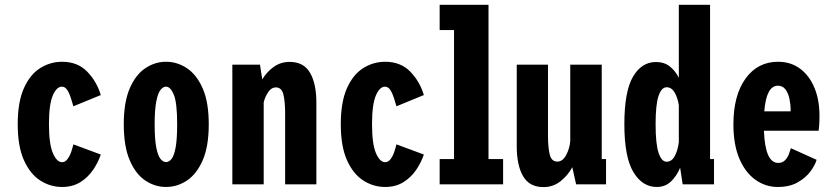

<svg xmlns="http://www.w3.org/2000/svg" viewBox="-20 -770 3489 802"><path d="M239.5 11Q190 11 147.8 -16.2Q105.5 -43.5 79.8 -101.2Q54 -159 54 -251Q54 -344 79.8 -401.5Q105.5 -459 147.8 -485.5Q190 -512 239.5 -512Q304 -512 344 -471Q384 -430 401 -373L286.5 -326Q282 -341.5 276 -360.8Q270 -380 261 -394Q252 -408 238.5 -408Q216.5 -408 200.5 -371Q184.5 -334 184.5 -251Q184.5 -169 200.8 -130.8Q217 -92.5 239.5 -92.5Q252.5 -92.5 262.2 -105.8Q272 -119 277.8 -136.5Q283.5 -154 286.5 -167L401 -124.5Q389.5 -90.5 368.2 -59.5Q347 -28.5 315 -8.8Q283 11 239.5 11Z M673.5 11Q627 11 586.8 -16Q546.5 -43 521.8 -100.8Q497 -158.5 497 -251Q497 -343 521.8 -400.5Q546.5 -458 586.8 -485Q627 -512 673.5 -512Q720.5 -512 761 -485Q801.5 -458 826.8 -400.5Q852 -343 852 -251Q852 -158.5 826.8 -100.8Q801.5 -43 761 -16Q720.5 11 673.5 11ZM673.5 -93Q686 -93 696.5 -106Q707 -119 713.5 -153.2Q720 -187.5 720 -251Q720 -341 706 -374.5Q692 -408 673.5 -408Q661 -408 650.2 -394.2Q639.5 -380.5 632.8 -346.2Q626 -312 626 -251Q626 -188 632.8 -153.8Q639.5 -119.5 650.5 -106.2Q661.5 -93 673.5 -93Z M950.5 0V-500H1066L1075.5 -438.5Q1094 -469.5 1123.2 -490.5Q1152.5 -511.5 1190 -511.5Q1248.5 -511.5 1275 -466Q1301.5 -420.5 1301.5 -341.5V0H1171V-297Q1171 -345.5 1163.8 -375.2Q1156.5 -405 1132 -405Q1114 -405 1100.8 -386Q1087.5 -367 1081.5 -342.5V0Z M1589 11Q1539.5 11 1497.2 -16.2Q1455 -43.5 1429.2 -101.2Q1403.5 -159 1403.5 -251Q1403.5 -344 1429.2 -401.5Q1455 -459 1497.2 -485.5Q1539.5 -512 1589 -512Q1653.5 -512 1693.5 -471Q1733.5 -430 1750.5 -373L1636 -326Q1631.5 -341.5 1625.5 -360.8Q1619.5 -380 1610.5 -394Q1601.5 -408 1588 -408Q1566 -408 1550 -371Q1534 -334 1534 -251Q1534 -169 1550.2 -130.8Q1566.5 -92.5 1589 -92.5Q1602 -92.5 1611.8 -105.8Q1621.5 -119 1627.2 -136.5Q1633 -154 1636 -167L1750.5 -124.5Q1739 -90.5 1717.8 -59.5Q1696.5 -28.5 1664.5 -8.8Q1632.5 11 1589 11Z M1816.5 0V-105.5H1876.5V-644.5H1816.5V-750H2020.5V-105.5H2081.5V0Z M2250 11.5Q2191.5 11.5 2165 -34Q2138.5 -79.5 2138.5 -158.5V-500H2269V-203Q2269 -154.5 2276.2 -124.8Q2283.5 -95 2308 -95Q2330.5 -95 2345 -122.5Q2359.5 -150 2362 -180V-500H2493.5V-105.5H2511.5V0H2386.5L2370.5 -71.5Q2352 -37 2321.2 -12.8Q2290.5 11.5 2250 11.5Z M2723 11Q2663 11 2625.5 -51.5Q2588 -114 2588 -251Q2588 -388 2624 -449.5Q2660 -511 2720 -511Q2755 -511 2778.2 -492.2Q2801.5 -473.5 2815.5 -445V-750H2946V-105.5H2962.5V0H2831.5L2821 -69.5Q2807 -35.5 2783 -12.2Q2759 11 2723 11ZM2718.5 -251Q2718.5 -169.5 2730.8 -132Q2743 -94.5 2764.5 -94.5Q2785.5 -94.5 2798.2 -117.5Q2811 -140.5 2815.5 -176V-330.5Q2811 -361 2798.2 -383.2Q2785.5 -405.5 2764.5 -405.5Q2743 -405.5 2730.8 -369.2Q2718.5 -333 2718.5 -251Z M3229 11Q3177 11 3134.8 -19.5Q3092.5 -50 3068 -108.2Q3043.5 -166.5 3043.5 -250.5Q3043.5 -371.5 3094.2 -441.8Q3145 -512 3230 -512Q3283.5 -512 3322.2 -483Q3361 -454 3382 -403.2Q3403 -352.5 3403 -287Q3403 -260.5 3401.8 -246Q3400.5 -231.5 3399.5 -224H3171Q3176 -89.5 3230.5 -89.5Q3248.5 -89.5 3259.2 -100.8Q3270 -112 3275.5 -126.8Q3281 -141.5 3283.5 -151L3391 -102.5Q3385.5 -82 3366.2 -55.2Q3347 -28.5 3313 -8.8Q3279 11 3229 11ZM3229.5 -412Q3181 -412 3172.5 -305H3282.5V-311Q3282.5 -334.5 3277.5 -357.8Q3272.5 -381 3261 -396.5Q3249.5 -412 3229.5 -412Z"/></svg>

Font: Trispace Condensed SemiBold
Style: Regular
Weight: 600
Width: 3
Designer: Tyler Finck
Foundry: Etcetera Type Company
Version: Version 1.210; ttfautohint (v1.8.3)